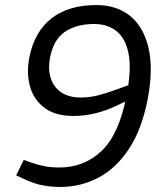

<svg xmlns="http://www.w3.org/2000/svg" viewBox="-20 -730 657 760"><path d="M361 -710Q442 -710 495.5 -666.5Q549 -623 568 -540Q587 -457 565 -340Q542 -219 491 -141.5Q440 -64 370 -27Q300 10 218 10Q181 10 146 3Q111 -4 74 -22L44 -36L74 -97L102 -87Q130 -77 157 -72Q184 -67 215 -67Q313 -67 382 -132.5Q451 -198 480 -348Q501 -452 489.5 -514.5Q478 -577 442 -606Q406 -635 353 -635Q283 -635 237.5 -604.5Q192 -574 178 -502Q165 -432 197.5 -388Q230 -344 300 -344Q334 -344 368 -352.5Q402 -361 442 -376L507 -400L505 -342L442 -312Q398 -291 355.5 -281Q313 -271 270 -271Q200 -271 157 -302.5Q114 -334 99 -387Q84 -440 96 -502Q116 -604 183.5 -657Q251 -710 361 -710Z"/></svg>

Font: REM Light
Style: Italic
Weight: 300
Italic angle: -11°
Designer: Octavio Pardo
Foundry: Ashler Design
Version: Version 1.005;gftools[0.9.28]